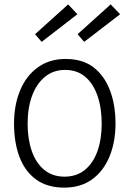

<svg xmlns="http://www.w3.org/2000/svg" viewBox="-20 -847 589 876"><path d="M444 -283Q444 -354 425 -409.5Q406 -465 369 -496.5Q332 -528 277 -528Q223 -528 184.5 -496Q146 -464 126 -409Q106 -354 106 -283Q106 -213 125 -158Q144 -103 182 -72Q220 -41 274 -41Q330 -41 368 -72.5Q406 -104 425 -158.5Q444 -213 444 -283ZM507 -283Q507 -199 479.5 -132.5Q452 -66 400 -28.5Q348 9 273 9Q195 9 144 -28.5Q93 -66 68.5 -132Q44 -198 44 -283Q44 -368 72 -435Q100 -502 153 -540Q206 -578 279 -578Q357 -578 406.5 -540Q456 -502 481.5 -435.5Q507 -369 507 -283ZM170 -656 140 -691 291 -827 333 -782ZM364 -656 334 -691 485 -827 528 -782Z"/></svg>

Font: Yaldevi Light
Style: Regular
Weight: 300
Designer: Sol Matas, Rajitha Manaperi, Kosala Senevirathne
Foundry: Mooniak
Version: Version 1.100